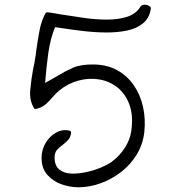

<svg xmlns="http://www.w3.org/2000/svg" viewBox="-20 -748 740 813"><path d="M312 45Q277 45 241 32.5Q205 20 180.5 -7.5Q156 -35 156 -79Q156 -115 174 -144Q192 -173 219.5 -187.5Q247 -202 277 -194L281 -189Q280 -168 269 -156Q258 -144 246 -135Q232 -125 221.5 -113.5Q211 -102 211 -79Q212 -45 232 -29.5Q252 -14 282.5 -13Q313 -12 346.5 -19.5Q380 -27 408.5 -39Q437 -51 452 -62Q486 -87 508.5 -122Q531 -157 536 -194Q545 -259 528 -305Q511 -351 477.5 -377.5Q444 -404 401 -411.5Q358 -419 313 -407Q268 -395 230 -364Q223 -358 216.5 -351.5Q210 -345 203 -337Q190 -321 173.5 -306.5Q157 -292 130 -286L125 -288Q104 -322 108 -366.5Q112 -411 120 -454Q122 -465 124.5 -475.5Q127 -486 128 -496Q130 -506 131.5 -516.5Q133 -527 134 -537Q140 -581 148 -622Q156 -663 174 -694L179 -696Q193 -695 209 -692Q225 -689 243 -686H245Q288 -679 337 -672Q386 -665 433 -665Q480 -665 517 -676.5Q554 -688 573 -717Q578 -728 592.5 -728Q607 -728 617 -719L619 -714Q614 -673 586.5 -650Q559 -627 517.5 -618.5Q476 -610 428 -610.5Q380 -611 333 -616.5Q286 -622 248 -628Q238 -629 229.5 -630.5Q221 -632 213 -633Q193 -584 184.5 -523Q176 -462 171 -397Q186 -405 199 -412.5Q212 -420 224 -427Q257 -447 290 -461.5Q323 -476 378 -475Q435 -474 477.5 -450Q520 -426 547.5 -385.5Q575 -345 586 -294Q597 -243 591 -188Q585 -137 559.5 -94.5Q534 -52 494.5 -21Q455 10 407.5 27.5Q360 45 312 45Z"/></svg>

Font: Yuji Hentaigana Akebono
Style: Regular
Weight: 400
Designer: Kataoka Yuji
Foundry: Kinuta Font Factory
Version: Version 3.002